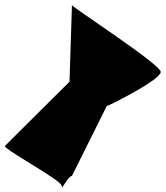

<svg xmlns="http://www.w3.org/2000/svg" viewBox="-212 -670 677 785"><path d="M445.2 -376C445.2 -407.4 59.8 -655.8 82.2 -649.6L72.2 -336L-190.8 -74.4C-213.2 -68.2 40.2 66.4 40.2 89.9C40.2 113.4 60.1 55.1 82.2 49C82.2 49 224 -235.6 224.2 -236C246.8 -244.2 445.2 -344.6 445.2 -376Z"/></svg>

Font: AnarchicType
Style: Regular
Weight: 400
Version: Version Who Cares?